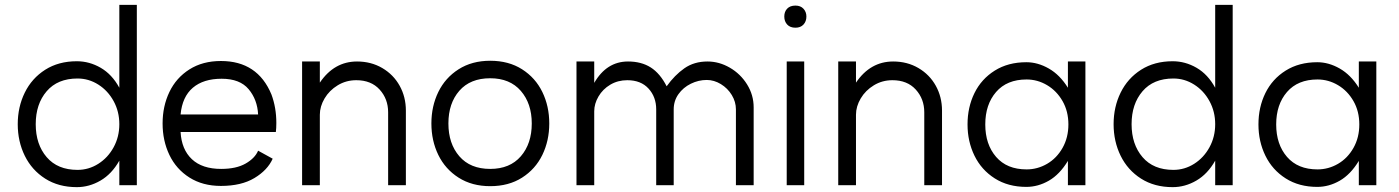

<svg xmlns="http://www.w3.org/2000/svg" viewBox="-20 -762 5756 790"><path d="M471 -251Q471 -303 447.5 -346Q424 -389 384.5 -414Q345 -439 299 -439Q217 -439 172 -386.5Q127 -334 127 -251Q127 -168 172 -115.5Q217 -63 299 -63Q345 -63 384.5 -88Q424 -113 447.5 -156Q471 -199 471 -251ZM296 -510Q348 -510 394.5 -483Q441 -456 471 -401V-742H543V0H471V-101Q440 -46 393.5 -19Q347 8 296 8Q221 8 166 -27Q111 -62 82 -121Q53 -180 53 -251Q53 -322 82 -381Q111 -440 166 -475Q221 -510 296 -510Z M892 -438Q817 -438 773.5 -401Q730 -364 723 -291H1042Q1039 -352 1003 -395Q967 -438 892 -438ZM889 -511Q1040 -511 1097 -373Q1117 -319 1117 -256Q1117 -234 1115 -219H723Q727 -147 769.5 -107Q812 -67 890 -67Q952 -67 990.5 -89Q1029 -111 1042 -142L1102 -109Q1081 -62 1027 -29.5Q973 3 889 3Q814 3 759.5 -31.5Q705 -66 677 -124.5Q649 -183 649 -254Q649 -325 677 -383.5Q705 -442 759.5 -476.5Q814 -511 889 -511Z M1446 -432Q1404 -432 1369.5 -411Q1335 -390 1315.5 -357Q1296 -324 1296 -290V0H1223V-509H1296V-422Q1355 -509 1449 -509Q1507 -509 1553 -482Q1599 -455 1624.5 -409Q1650 -363 1650 -307V0H1577V-300Q1577 -355 1542 -393.5Q1507 -432 1446 -432Z M2168 -254Q2168 -336 2123 -388Q2078 -440 1997 -440Q1915 -440 1870 -388.5Q1825 -337 1825 -254Q1825 -171 1870 -119Q1915 -67 1997 -67Q2078 -67 2123 -119Q2168 -171 2168 -254ZM1997 -512Q2073 -512 2128 -477Q2183 -442 2211.5 -383.5Q2240 -325 2240 -254Q2240 -183 2211.5 -124.5Q2183 -66 2128 -31Q2073 4 1997 4Q1922 4 1867 -31Q1812 -66 1783.5 -124.5Q1755 -183 1755 -254Q1755 -325 1783.5 -383.5Q1812 -442 1867 -477Q1922 -512 1997 -512Z M2888 -433Q2854 -433 2822.5 -417.5Q2791 -402 2771.5 -374.5Q2752 -347 2752 -312V0H2680V-312Q2680 -363 2648.5 -397.5Q2617 -432 2561 -432Q2522 -432 2491 -413.5Q2460 -395 2442.5 -365Q2425 -335 2425 -304V0H2352V-509H2425V-421Q2476 -509 2564 -509Q2619 -509 2657.5 -484.5Q2696 -460 2723 -407Q2756 -453 2796 -481Q2836 -509 2891 -509Q2939 -509 2983 -483.5Q3027 -458 3054 -414.5Q3081 -371 3081 -320V0H3008V-312Q3008 -343 2991 -371Q2974 -399 2946 -416Q2918 -433 2888 -433Z M3289 -509V0H3217V-509ZM3253 -739Q3274 -739 3286 -726Q3298 -713 3298 -694Q3298 -674 3286 -661Q3274 -648 3253 -648Q3231 -648 3219 -661Q3207 -674 3207 -694Q3207 -714 3219 -726.5Q3231 -739 3253 -739Z M3652 -432Q3610 -432 3575.5 -411Q3541 -390 3521.5 -357Q3502 -324 3502 -290V0H3429V-509H3502V-422Q3561 -509 3655 -509Q3713 -509 3759 -482Q3805 -455 3830.5 -409Q3856 -363 3856 -307V0H3783V-300Q3783 -355 3748 -393.5Q3713 -432 3652 -432Z M4376 -250Q4376 -304 4352 -346Q4328 -388 4288.5 -411.5Q4249 -435 4204 -435Q4123 -435 4078.5 -383.5Q4034 -332 4034 -250Q4034 -168 4078.5 -116.5Q4123 -65 4204 -65Q4249 -65 4288.5 -88Q4328 -111 4352 -153.5Q4376 -196 4376 -250ZM4203 -506Q4250 -506 4295.5 -480Q4341 -454 4374 -401V-509H4446V0H4374V-100Q4340 -44 4295.5 -18.5Q4251 7 4203 7Q4128 7 4073 -28Q4018 -63 3989.5 -121.5Q3961 -180 3961 -250Q3961 -321 3989.5 -379Q4018 -437 4073 -471.5Q4128 -506 4203 -506Z M4980 -251Q4980 -303 4956.5 -346Q4933 -389 4893.5 -414Q4854 -439 4808 -439Q4726 -439 4681 -386.5Q4636 -334 4636 -251Q4636 -168 4681 -115.5Q4726 -63 4808 -63Q4854 -63 4893.5 -88Q4933 -113 4956.5 -156Q4980 -199 4980 -251ZM4805 -510Q4857 -510 4903.5 -483Q4950 -456 4980 -401V-742H5052V0H4980V-101Q4949 -46 4902.5 -19Q4856 8 4805 8Q4730 8 4675 -27Q4620 -62 4591 -121Q4562 -180 4562 -251Q4562 -322 4591 -381Q4620 -440 4675 -475Q4730 -510 4805 -510Z M5573 -250Q5573 -304 5549 -346Q5525 -388 5485.5 -411.5Q5446 -435 5401 -435Q5320 -435 5275.5 -383.5Q5231 -332 5231 -250Q5231 -168 5275.5 -116.5Q5320 -65 5401 -65Q5446 -65 5485.5 -88Q5525 -111 5549 -153.5Q5573 -196 5573 -250ZM5400 -506Q5447 -506 5492.5 -480Q5538 -454 5571 -401V-509H5643V0H5571V-100Q5537 -44 5492.5 -18.5Q5448 7 5400 7Q5325 7 5270 -28Q5215 -63 5186.5 -121.5Q5158 -180 5158 -250Q5158 -321 5186.5 -379Q5215 -437 5270 -471.5Q5325 -506 5400 -506Z"/></svg>

Font: SUIT
Style: Regular
Weight: 400
Designer: Sunn Youn; Korean Glyphs from Source Han Sans (Sandoll Communications; Soo-young Jang, Joo-yeon Kang)
Foundry: Sunn
Version: Version 1.140